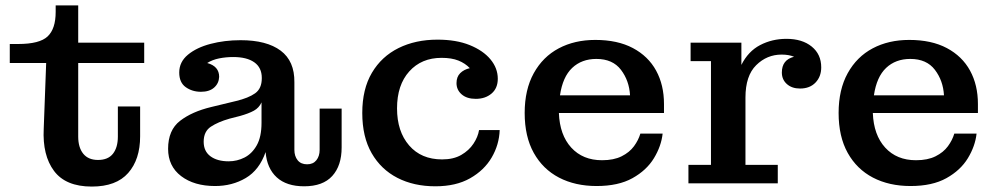

<svg xmlns="http://www.w3.org/2000/svg" viewBox="-20 -675 3674 707"><path d="M318 12Q222 12 179 -45.5Q136 -103 141 -201L150 -443H16V-513H47Q126 -513 155.5 -541Q185 -569 185 -631V-655H268V-518H511V-443H268V-172Q268 -132 286.5 -109Q305 -86 341 -86Q378 -86 396 -109Q414 -132 414 -172V-283H496V-173Q496 -88 452 -38Q408 12 318 12Z M772 10Q695 10 647 -26.5Q599 -63 599 -127Q599 -196 643 -230Q687 -264 758 -281L849 -303Q895 -314 919.5 -331.5Q944 -349 944 -387V-388Q944 -426 916.5 -445.5Q889 -465 839 -465Q812 -465 787 -460Q762 -455 743 -443Q787 -431 787 -392Q786 -368 768.5 -352.5Q751 -337 720 -337Q688 -337 664 -354Q640 -371 640 -408Q640 -447 672 -473.5Q704 -500 755.5 -513.5Q807 -527 866 -527Q962 -527 1013.5 -488.5Q1065 -450 1064 -372V-123Q1064 -100 1076 -85Q1088 -70 1111 -70Q1133 -70 1145 -85Q1157 -100 1157 -123V-275H1238V-132Q1238 -65 1203.5 -27Q1169 11 1100 11Q1035 11 999 -22Q963 -55 958 -115Q935 -49 885 -19.5Q835 10 772 10ZM730 -153Q730 -118 755 -99.5Q780 -81 822 -81Q853 -81 880.5 -95Q908 -109 925.5 -140Q943 -171 943 -223V-298Q934 -278 915 -267.5Q896 -257 864 -248L825 -238Q783 -226 756.5 -208.5Q730 -191 730 -153Z M1583 11Q1504 11 1443.5 -20Q1383 -51 1348.5 -111Q1314 -171 1314 -259Q1314 -347 1349.5 -407Q1385 -467 1447.5 -498Q1510 -529 1591 -529Q1660 -529 1709.5 -509Q1759 -489 1786 -456.5Q1813 -424 1813 -385Q1813 -350 1790 -330.5Q1767 -311 1732 -311Q1699 -311 1680 -327.5Q1661 -344 1661 -369Q1661 -392 1674.5 -405.5Q1688 -419 1710 -424Q1693 -442 1668 -452Q1643 -462 1606 -462Q1532 -462 1487 -412Q1442 -362 1442 -276Q1442 -191 1486.5 -139.5Q1531 -88 1608 -88Q1650 -88 1678.5 -104.5Q1707 -121 1723.5 -146Q1740 -171 1744 -196H1820Q1818 -142 1790.5 -95Q1763 -48 1711 -18.5Q1659 11 1583 11Z M2177 10Q2098 10 2038.5 -21Q1979 -52 1945.5 -112Q1912 -172 1912 -259Q1912 -345 1945.5 -405.5Q1979 -466 2037.5 -497Q2096 -528 2172 -528Q2254 -528 2310.5 -498Q2367 -468 2396 -415Q2425 -362 2425 -292V-259H2038Q2041 -178 2083.5 -131.5Q2126 -85 2197 -85Q2240 -85 2269 -99.5Q2298 -114 2314.5 -136.5Q2331 -159 2338 -183H2420Q2415 -137 2388 -92.5Q2361 -48 2309 -19Q2257 10 2177 10ZM2300 -324Q2297 -378 2266.5 -418Q2236 -458 2176 -458Q2122 -458 2087 -425Q2052 -392 2042 -324Z M2515 0V-68H2598V-450H2523V-518H2710V-436Q2735 -486 2779 -509Q2823 -532 2876 -532Q2934 -532 2969 -503.5Q3004 -475 3004 -427Q3004 -393 2983 -371Q2962 -349 2926 -349Q2896 -349 2877.5 -365.5Q2859 -382 2859 -408Q2859 -455 2904 -466Q2885 -474 2858 -474Q2804 -474 2764.5 -435Q2725 -396 2725 -316V-68H2844V0Z M3333 10Q3254 10 3194.5 -21Q3135 -52 3101.5 -112Q3068 -172 3068 -259Q3068 -345 3101.5 -405.5Q3135 -466 3193.5 -497Q3252 -528 3328 -528Q3410 -528 3466.5 -498Q3523 -468 3552 -415Q3581 -362 3581 -292V-259H3194Q3197 -178 3239.5 -131.5Q3282 -85 3353 -85Q3396 -85 3425 -99.5Q3454 -114 3470.5 -136.5Q3487 -159 3494 -183H3576Q3571 -137 3544 -92.5Q3517 -48 3465 -19Q3413 10 3333 10ZM3456 -324Q3453 -378 3422.5 -418Q3392 -458 3332 -458Q3278 -458 3243 -425Q3208 -392 3198 -324Z"/></svg>

Font: Montagu Slab 16pt Medium
Style: Regular
Weight: 500
Designer: Florian Karsten
Foundry: Florian Karsten
Version: Version 1.000; ttfautohint (v1.8.3)